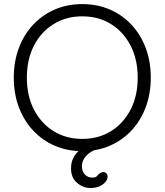

<svg xmlns="http://www.w3.org/2000/svg" viewBox="-20 -730 806 940"><path d="M423.8 190.5Q386.8 190.5 357.2 165.2Q327.8 140 327.8 94.8Q327.8 67.2 337.6 46Q347.5 24.8 363.8 9.9Q380 -5 399.2 -15.4Q418.5 -25.8 438 -31.5L476.5 -3.2Q451.2 -1.2 429.4 11.4Q407.5 24 394.2 42.9Q381 61.8 381 83.2Q381 110.2 396.1 124.9Q411.2 139.5 430 139.5Q439 139.5 445.2 138Q451.5 136.5 455.5 131.2Q462.2 122.2 469.9 117.4Q477.5 112.5 485.2 112.5Q495 112.5 500.9 119Q506.8 125.5 506.8 135Q506.8 148.8 495.5 161.8Q484.2 174.8 465.6 182.6Q447 190.5 423.8 190.5ZM718.2 -350Q718.2 -271.2 693.6 -205.5Q669 -139.8 623.9 -91.4Q578.8 -43 517.4 -16.5Q456 10 382.8 10Q309.5 10 248.2 -16.5Q187 -43 141.9 -91.4Q96.8 -139.8 72.1 -205.5Q47.5 -271.2 47.5 -350Q47.5 -428.8 72.1 -494.5Q96.8 -560.2 141.9 -608.6Q187 -657 248.2 -683.5Q309.5 -710 382.8 -710Q456 -710 517.4 -683.5Q578.8 -657 623.9 -608.6Q669 -560.2 693.6 -494.5Q718.2 -428.8 718.2 -350ZM654.2 -350Q654.2 -438.8 619.4 -506.4Q584.5 -574 523.6 -612Q462.8 -650 382.8 -650Q303.5 -650 242.2 -612Q181 -574 146.2 -506.5Q111.5 -439 111.5 -350Q111.5 -261.2 146.2 -193.6Q181 -126 242.2 -88Q303.5 -50 382.8 -50Q462.8 -50 523.6 -88Q584.5 -126 619.4 -193.6Q654.2 -261.2 654.2 -350Z"/></svg>

Font: Quicksand Variable Light
Style: Regular
Weight: 300
Designer: Andrew Paglinawan
Foundry: Andrew Paglinawan
Version: Version 3.004